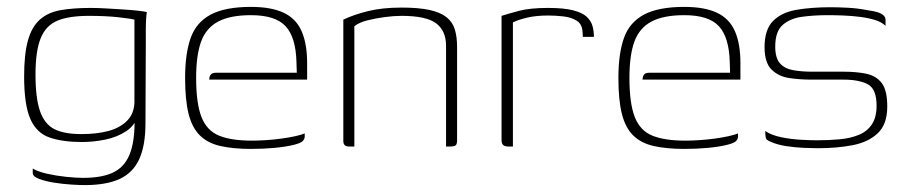

<svg xmlns="http://www.w3.org/2000/svg" viewBox="-20 -425 2624 557"><path d="M225 112Q213 112 188 110.5Q163 109 137.5 105Q112 101 93.5 94Q75 87 75 77Q75 74 75 70Q75 66 75 64Q90 73 116.5 79Q143 85 172 88Q201 91 221 91Q280 91 313 73Q346 55 359.5 13.5Q373 -28 370 -98L384 -99Q374 -63 347 -45Q320 -27 285.5 -20Q251 -13 218 -13Q162 -13 124 -26Q86 -39 68 -80Q50 -121 50 -203Q50 -268 61 -307.5Q72 -347 95.5 -368Q119 -389 155.5 -395.5Q192 -402 243 -402Q264 -402 289 -400.5Q314 -399 338 -397.5Q362 -396 380 -394Q398 -392 406 -390Q405 -386 404 -371.5Q403 -357 403 -338Q403 -319 403 -303L402 -67Q402 -3 384 36.5Q366 76 327.5 94Q289 112 225 112ZM216 -36Q261 -36 294.5 -45Q328 -54 348.5 -74.5Q369 -95 370 -128V-368Q359 -371 323 -375Q287 -379 238 -379Q180 -379 146.5 -365Q113 -351 98 -314Q83 -277 83 -209Q83 -139 96.5 -101.5Q110 -64 138.5 -50Q167 -36 216 -36Z M708 7Q656 7 619 -1.5Q582 -10 559.5 -32.5Q537 -55 527 -95Q517 -135 517 -199Q517 -269 533 -314.5Q549 -360 591 -382.5Q633 -405 708 -405Q767 -405 803 -388Q839 -371 855 -334.5Q871 -298 871 -242V-194H587Q587 -202 591 -208Q595 -214 607 -214H841L840 -246Q838 -317 808.5 -349Q779 -381 708 -381Q648 -381 613 -362.5Q578 -344 563.5 -304.5Q549 -265 549 -199Q549 -125 564.5 -85.5Q580 -46 615.5 -31.5Q651 -17 711 -17Q730 -17 752.5 -18.5Q775 -20 797 -23Q819 -26 837 -30Q855 -34 864 -38V-29Q864 -22 858.5 -16Q853 -10 833 -5Q809 1 776.5 4Q744 7 708 7Z M992 0Q976 0 976 -16V-368Q1005 -382 1046.5 -392.5Q1088 -403 1145 -403Q1195 -403 1226.5 -396Q1258 -389 1275.5 -375Q1293 -361 1299.5 -339.5Q1306 -318 1306 -289V-17Q1306 -12 1304.5 -7.5Q1303 -3 1298.5 -1.5Q1294 0 1288 0H1274V-292Q1274 -336 1245 -357.5Q1216 -379 1145 -379Q1123 -379 1096.5 -375.5Q1070 -372 1046 -366Q1022 -360 1008 -349V0Z M1468 0H1454Q1445 0 1440 -4Q1435 -8 1435 -19V-379Q1454 -385 1485.5 -393.5Q1517 -402 1570 -402Q1616 -402 1643 -395Q1670 -388 1682.5 -376Q1695 -364 1699 -349Q1703 -334 1703 -318H1671L1670 -332Q1669 -355 1653 -365Q1637 -375 1614 -377.5Q1591 -380 1570 -380Q1536 -380 1510 -374Q1484 -368 1468 -360Z M1965 7Q1913 7 1876 -1.5Q1839 -10 1816.5 -32.5Q1794 -55 1784 -95Q1774 -135 1774 -199Q1774 -269 1790 -314.5Q1806 -360 1848 -382.5Q1890 -405 1965 -405Q2024 -405 2060 -388Q2096 -371 2112 -334.5Q2128 -298 2128 -242V-194H1844Q1844 -202 1848 -208Q1852 -214 1864 -214H2098L2097 -246Q2095 -317 2065.5 -349Q2036 -381 1965 -381Q1905 -381 1870 -362.5Q1835 -344 1820.5 -304.5Q1806 -265 1806 -199Q1806 -125 1821.5 -85.5Q1837 -46 1872.5 -31.5Q1908 -17 1968 -17Q1987 -17 2009.5 -18.5Q2032 -20 2054 -23Q2076 -26 2094 -30Q2112 -34 2121 -38V-29Q2121 -22 2115.5 -16Q2110 -10 2090 -5Q2066 1 2033.5 4Q2001 7 1965 7Z M2352 5Q2338 5 2313 4Q2288 3 2261.5 -1Q2235 -5 2215 -14Q2208 -17 2205 -19.5Q2202 -22 2201 -28.5Q2200 -35 2200 -45Q2217 -33 2246 -27Q2275 -21 2304.5 -19.5Q2334 -18 2350 -18Q2386 -18 2417 -21Q2448 -24 2472 -34Q2496 -44 2509.5 -64.5Q2523 -85 2523 -118Q2523 -167 2497.5 -180.5Q2472 -194 2427 -194H2333Q2301 -194 2270 -198.5Q2239 -203 2218.5 -223Q2198 -243 2198 -288Q2198 -339 2222.5 -364Q2247 -389 2290.5 -396.5Q2334 -404 2390 -404Q2411 -404 2440 -402.5Q2469 -401 2499 -395Q2515 -393 2526 -389.5Q2537 -386 2543 -380.5Q2549 -375 2549 -367V-350Q2538 -361 2518.5 -367Q2499 -373 2475.5 -376Q2452 -379 2427 -380Q2402 -381 2380 -381Q2343 -381 2308 -376.5Q2273 -372 2251 -353Q2229 -334 2229 -290Q2229 -257 2242.5 -241.5Q2256 -226 2280.5 -221.5Q2305 -217 2337 -217H2428Q2465 -217 2493.5 -211Q2522 -205 2538 -184Q2554 -163 2554 -116Q2554 -65 2527 -39Q2500 -13 2454.5 -4Q2409 5 2352 5Z"/></svg>

Font: Genos ExtraLight
Style: Regular
Weight: 250
Designer: Robert E. Leuschke
Foundry: Robert E. Leuschke
Version: Version 1.010